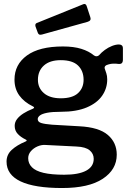

<svg xmlns="http://www.w3.org/2000/svg" viewBox="-20 -772 662 967"><path d="M579 -548Q588 -548 593.5 -543.5Q599 -539 599 -528V-472Q599 -459 593.5 -454Q588 -449 577 -450Q563 -452 550.5 -451.5Q538 -451 528 -448Q502 -442 508 -425Q511 -416 515.5 -403Q520 -390 520 -372Q520 -327 494.5 -290Q469 -253 417 -231Q365 -209 287 -209Q243 -209 217.5 -204Q192 -199 181 -190.5Q170 -182 170 -172Q170 -158 187.5 -152.5Q205 -147 242 -144L380 -136Q478 -131 523 -92.5Q568 -54 568 7Q568 82 497.5 128.5Q427 175 293 175Q154 175 83.5 141.5Q13 108 13 42Q13 7 39 -17Q65 -41 108 -59Q121 -64 108 -70Q85 -81 69.5 -97.5Q54 -114 54 -138Q54 -157 66 -172.5Q78 -188 98.5 -201Q119 -214 145 -224Q150 -226 151.5 -229.5Q153 -233 146 -236Q101 -258 77 -291.5Q53 -325 53 -371Q53 -447 115.5 -492.5Q178 -538 297 -538Q351 -538 389.5 -526Q428 -514 453 -493Q460 -488 467 -488.5Q474 -489 479 -494Q491 -508 508 -520.5Q525 -533 544 -540.5Q563 -548 579 -548ZM286 -277Q345 -277 373 -303Q401 -329 401 -370Q401 -415 373 -442Q345 -469 286 -469Q231 -469 201 -442Q171 -415 171 -370Q171 -329 201 -303Q231 -277 286 -277ZM207 -42Q188 -43 168.5 -34.5Q149 -26 135.5 -10.5Q122 5 122 25Q122 51 140.5 70Q159 89 199 98.5Q239 108 303 108Q376 108 414 87.5Q452 67 452 28Q452 2 431.5 -15Q411 -32 366 -34ZM416 -743 435 -685Q441 -668 421 -662L191 -598Q182 -596 177.5 -598Q173 -600 170 -608L159 -638Q155 -652 165 -656L400 -751Q411 -755 416 -743Z"/></svg>

Font: Libre Franklin SemiBold
Style: Regular
Weight: 600
Designer: Pablo Impallari, Rodrigo Fuenzalida, Nhung Nguyen
Foundry: Impallari Type
Version: Version 3.000